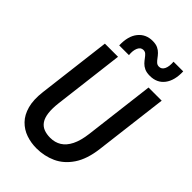

<svg xmlns="http://www.w3.org/2000/svg" viewBox="-277 -1045 1157 1157"><g transform="rotate(45 301.0 -467.0)"><path d="M271 10Q224 10 182 -4.5Q140 -19 109 -50.8Q78 -82.5 64 -133.8Q50 -185 59 -258L116.5 -728H228.5L173.5 -277Q167.5 -226 172 -190.8Q176.5 -155.5 191 -134Q205.5 -112.5 229.2 -103Q253 -93.5 284.5 -93.5Q324.5 -93.5 355.2 -112.5Q386 -131.5 406.2 -172Q426.5 -212.5 434.5 -277L489.5 -727H601.5L544 -258Q532 -160.5 492.2 -101.5Q452.5 -42.5 394.8 -16.2Q337 10 271 10ZM445 -782Q417 -782 399 -790.5Q381 -799 369.2 -811.5Q357.5 -824 348.8 -836.2Q340 -848.5 330.8 -857Q321.5 -865.5 308 -865.5Q285 -865.5 274.5 -841Q264 -816.5 268 -781.5H185Q182.5 -859 216.8 -901.2Q251 -943.5 308.5 -943.5Q336 -943.5 353.5 -935Q371 -926.5 382.5 -914.2Q394 -902 403 -889.5Q412 -877 421.5 -868.5Q431 -860 445 -860Q467 -860 478 -882.2Q489 -904.5 486 -943.5H568.5Q571 -868 538.2 -825Q505.5 -782 445 -782Z"/></g></svg>

Font: Spline Sans Mono Medium
Style: Italic
Weight: 500
Italic angle: -4°
Monospace: yes
Designer: Eben Sorkin, Mirko Velimirovic
Foundry: Sorkin Type
Version: Version 1.004